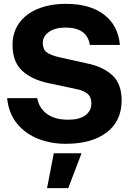

<svg xmlns="http://www.w3.org/2000/svg" viewBox="-20 -735 675 996"><path d="M602 -502H446Q432 -592 320 -592Q266 -592 234 -569.5Q202 -547 202 -512Q202 -479 222.5 -463.5Q243 -448 292 -437L432 -406Q517 -388 564 -343.5Q611 -299 611 -214Q611 -108 534 -48.5Q457 11 321 11Q245 11 179 -14.5Q113 -40 69 -93Q25 -146 17 -226H173Q182 -175 223 -144.5Q264 -114 334 -114Q392 -114 423 -137Q454 -160 454 -199Q454 -232 433.5 -249Q413 -266 375 -273L235 -303Q146 -321 95.5 -367.5Q45 -414 45 -502Q45 -566 78.5 -614Q112 -662 175 -688.5Q238 -715 323 -715Q447 -715 520 -659Q593 -603 602 -502ZM259 60H403L334 241H224Z"/></svg>

Font: CBA Beacon Sans Extra Bold
Style: Regular
Weight: 800
Designer: Wei Huang
Foundry: Wei Huang
Version: Version 1.002